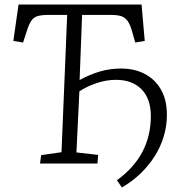

<svg xmlns="http://www.w3.org/2000/svg" viewBox="-20 -723 793 849"><path d="M162 -37 252 -50 277 -657H194Q163 -657 145.5 -651.5Q128 -646 117.5 -630Q107 -614 97 -581L82 -535L39 -542L62 -703H606L620 -542L578 -535L565 -581Q556 -614 544.5 -630Q533 -646 516 -651.5Q499 -657 472 -657H343L332 -369Q375 -393 420.5 -406.5Q466 -420 515 -420Q575 -420 620.5 -396Q666 -372 692 -326.5Q718 -281 718 -215Q718 -166 704 -119.5Q690 -73 663.5 -31.5Q637 10 600.5 45Q564 80 519 106L497 74Q574 18 610.5 -53Q647 -124 647 -209Q647 -287 605.5 -328.5Q564 -370 493 -370Q449 -370 405.5 -355Q362 -340 331 -319L318 -49L414 -38L411 0H157Z"/></svg>

Font: Literata 18pt Light
Style: Italic
Weight: 300
Italic angle: -2°
Designer: Latin by Veronika Burian and Jose Scaglione. Greek by Irene Vlachou. Cyrillic by Vera Evstafieva
Foundry: TypeTogether
Version: Version 3.103;gftools[0.9.29]